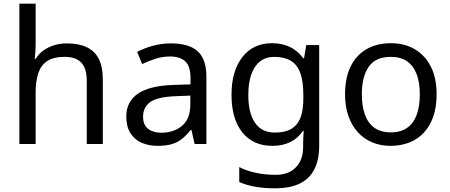

<svg xmlns="http://www.w3.org/2000/svg" viewBox="-20 -780 2439 1040"><path d="M173 -537Q173 -518 171.5 -498Q170 -478 168 -462H174Q191 -490 217 -508Q243 -526 275 -535.5Q307 -545 341 -545Q406 -545 449.5 -524.5Q493 -504 515 -461Q537 -418 537 -349V0H450V-343Q450 -408 421 -440Q392 -472 330 -472Q270 -472 236 -449.5Q202 -427 187.5 -383.5Q173 -340 173 -277V0H85V-760H173Z M906 -545Q1004 -545 1051 -502Q1098 -459 1098 -365V0H1034L1017 -76H1013Q990 -47 965.5 -27.5Q941 -8 909.5 1Q878 10 833 10Q785 10 746.5 -7Q708 -24 686 -59.5Q664 -95 664 -149Q664 -229 727 -272.5Q790 -316 921 -320L1012 -323V-355Q1012 -422 983 -448Q954 -474 901 -474Q859 -474 821 -461.5Q783 -449 750 -433L723 -499Q758 -518 806 -531.5Q854 -545 906 -545ZM932 -259Q832 -255 793.5 -227Q755 -199 755 -148Q755 -103 782.5 -82Q810 -61 853 -61Q921 -61 966 -98.5Q1011 -136 1011 -214V-262Z M1454 -546Q1507 -546 1549.5 -526Q1592 -506 1622 -465H1627L1639 -536H1709V9Q1709 85 1683 136.5Q1657 188 1604 214Q1551 240 1469 240Q1411 240 1362.5 231.5Q1314 223 1276 206V125Q1314 145 1365 156Q1416 167 1474 167Q1543 167 1582.5 126.5Q1622 86 1622 16V-5Q1622 -17 1623 -39.5Q1624 -62 1625 -71H1621Q1593 -30 1551.5 -10Q1510 10 1455 10Q1351 10 1292.5 -63Q1234 -136 1234 -267Q1234 -395 1292.5 -470.5Q1351 -546 1454 -546ZM1466 -472Q1421 -472 1389.5 -448Q1358 -424 1341.5 -378Q1325 -332 1325 -266Q1325 -167 1361.5 -114.5Q1398 -62 1468 -62Q1509 -62 1538 -72.5Q1567 -83 1586 -105.5Q1605 -128 1614 -163Q1623 -198 1623 -246V-267Q1623 -340 1606.5 -385Q1590 -430 1555 -451Q1520 -472 1466 -472Z M2345 -269Q2345 -202 2327.5 -150.5Q2310 -99 2277.5 -63Q2245 -27 2198.5 -8.5Q2152 10 2095 10Q2042 10 1997 -8.5Q1952 -27 1919 -63Q1886 -99 1867.5 -150.5Q1849 -202 1849 -269Q1849 -358 1879 -419.5Q1909 -481 1965 -513.5Q2021 -546 2098 -546Q2171 -546 2226.5 -513.5Q2282 -481 2313.5 -419.5Q2345 -358 2345 -269ZM1940 -269Q1940 -206 1956.5 -159.5Q1973 -113 2008 -88Q2043 -63 2097 -63Q2151 -63 2186 -88Q2221 -113 2237.5 -159.5Q2254 -206 2254 -269Q2254 -333 2237 -378Q2220 -423 2185.5 -447.5Q2151 -472 2096 -472Q2014 -472 1977 -418Q1940 -364 1940 -269Z"/></svg>

Font: ugurmukhi15
Style: Book
Weight: 400
Designer: Jelle Bosma - Monotype Design Team
Foundry: Monotype Imaging Inc.
Version: Version 2.003